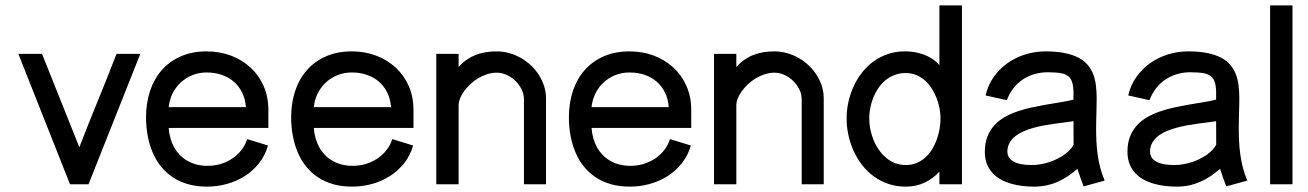

<svg xmlns="http://www.w3.org/2000/svg" viewBox="-20 -690 4897 719"><path d="M48.8 -488.3 242.1 0H311.5L505.4 -488.3H416.4Q399.2 -443.6 381.8 -400.2Q364.4 -356.8 346.8 -313.5Q329.2 -270.3 311.7 -226.9Q294.2 -183.5 277.2 -138.5L137.3 -488.3Z M905.5 -169.2Q897.9 -145.3 882.9 -126.6Q867.9 -108 848.1 -95.2Q828.2 -82.3 805.1 -75.6Q781.9 -69 757.4 -69Q735.5 -69 716.3 -73.9Q697.1 -78.9 681.4 -88Q665.6 -97 653.3 -109.9Q640.9 -122.7 632.1 -138.4Q623.4 -154.2 618.3 -172.5Q613.2 -190.8 611.7 -210.8H985V-278.1Q985 -327.5 967.2 -367.9Q949.5 -408.2 918.2 -437.1Q886.8 -465.9 844.8 -481.8Q802.9 -497.6 754 -497.6Q699.5 -497.6 657 -478.9Q614.6 -460.2 585.7 -427.2Q556.8 -394.3 541.8 -349.2Q526.9 -304.1 526.9 -251Q526.9 -215.1 533 -181.9Q539.2 -148.7 551.4 -119.7Q563.6 -90.7 582.5 -67.1Q601.3 -43.5 626.7 -26.4Q652.1 -9.4 684.3 -0.2Q716.6 8.9 755.5 8.9Q793.1 8.9 829.5 -1.1Q865.8 -11.1 896.4 -30.5Q927 -49.9 950 -78.7Q972.9 -107.5 983.5 -145.1ZM611.7 -288.7Q614.3 -315.1 625.5 -338.6Q636.8 -362.1 655.4 -379.8Q674 -397.6 699.1 -408.1Q724.2 -418.6 754 -418.6Q784.2 -418.6 810.1 -409.8Q836.1 -401 855.4 -384.3Q874.8 -367.6 886.7 -343.3Q898.7 -319.1 900.9 -288.7Z M1449 -169.2Q1441.4 -145.3 1426.4 -126.6Q1411.4 -108 1391.5 -95.2Q1371.7 -82.3 1348.5 -75.6Q1325.3 -69 1300.9 -69Q1278.9 -69 1259.8 -73.9Q1240.6 -78.9 1224.9 -88Q1209.1 -97 1196.7 -109.9Q1184.3 -122.7 1175.6 -138.4Q1166.9 -154.2 1161.7 -172.5Q1156.6 -190.8 1155.2 -210.8H1528.4V-278.1Q1528.4 -327.5 1510.7 -367.9Q1492.9 -408.2 1461.6 -437.1Q1430.3 -465.9 1388.3 -481.8Q1346.3 -497.6 1297.5 -497.6Q1242.9 -497.6 1200.5 -478.9Q1158.1 -460.2 1129.2 -427.2Q1100.2 -394.3 1085.3 -349.2Q1070.3 -304.1 1070.3 -251Q1070.3 -215.1 1076.5 -181.9Q1082.6 -148.7 1094.8 -119.7Q1107.1 -90.7 1125.9 -67.1Q1144.8 -43.5 1170.2 -26.4Q1195.6 -9.4 1227.8 -0.2Q1260 8.9 1299 8.9Q1336.5 8.9 1372.9 -1.1Q1409.3 -11.1 1439.9 -30.5Q1470.5 -49.9 1493.4 -78.7Q1516.4 -107.5 1527 -145.1ZM1155.2 -288.7Q1157.7 -315.1 1169 -338.6Q1180.3 -362.1 1198.9 -379.8Q1217.4 -397.6 1242.6 -408.1Q1267.7 -418.6 1297.5 -418.6Q1327.6 -418.6 1353.6 -409.8Q1379.5 -401 1398.9 -384.3Q1418.2 -367.6 1430.2 -343.3Q1442.1 -319.1 1444.3 -288.7Z M1613.8 -488.3V0H1697.4V-295.8Q1697.4 -308 1702.9 -321.7Q1708.4 -335.4 1718.3 -349Q1728.1 -362.5 1741.6 -375.1Q1755 -387.7 1770.9 -397.2Q1786.9 -406.6 1804.5 -412.2Q1822.1 -417.8 1840.2 -417.8Q1859.9 -417.8 1878.2 -409.2Q1896.6 -400.6 1910.8 -386.5Q1924.9 -372.4 1933.5 -354.7Q1942.1 -337 1942.1 -318.6V0H2024.7V-321.9Q2024.7 -345.3 2017.6 -367.4Q2010.6 -389.4 1998.2 -409Q1985.8 -428.6 1968.5 -444.9Q1951.2 -461.2 1930.7 -472.9Q1910.2 -484.6 1887.1 -491.1Q1864 -497.6 1840.2 -497.6Q1818.6 -497.6 1798.9 -494.4Q1779.2 -491.2 1761.4 -484.3Q1743.7 -477.3 1727.7 -466.2Q1711.8 -455.2 1697.4 -439.2V-488.3Z M2489 -169.2Q2481.4 -145.3 2466.4 -126.6Q2451.4 -108 2431.6 -95.2Q2411.7 -82.3 2388.5 -75.6Q2365.4 -69 2340.9 -69Q2319 -69 2299.8 -73.9Q2280.6 -78.9 2264.9 -88Q2249.1 -97 2236.8 -109.9Q2224.4 -122.7 2215.6 -138.4Q2206.9 -154.2 2201.8 -172.5Q2196.7 -190.8 2195.2 -210.8H2568.5V-278.1Q2568.5 -327.5 2550.7 -367.9Q2533 -408.2 2501.6 -437.1Q2470.3 -465.9 2428.3 -481.8Q2386.4 -497.6 2337.5 -497.6Q2283 -497.6 2240.5 -478.9Q2198.1 -460.2 2169.2 -427.2Q2140.3 -394.3 2125.3 -349.2Q2110.4 -304.1 2110.4 -251Q2110.4 -215.1 2116.5 -181.9Q2122.7 -148.7 2134.9 -119.7Q2147.1 -90.7 2166 -67.1Q2184.8 -43.5 2210.2 -26.4Q2235.6 -9.4 2267.8 -0.2Q2300 8.9 2339 8.9Q2376.6 8.9 2413 -1.1Q2449.3 -11.1 2479.9 -30.5Q2510.5 -49.9 2533.4 -78.7Q2556.4 -107.5 2567 -145.1ZM2195.2 -288.7Q2197.8 -315.1 2209 -338.6Q2220.3 -362.1 2238.9 -379.8Q2257.4 -397.6 2282.6 -408.1Q2307.7 -418.6 2337.5 -418.6Q2367.7 -418.6 2393.6 -409.8Q2419.6 -401 2438.9 -384.3Q2458.3 -367.6 2470.2 -343.3Q2482.2 -319.1 2484.4 -288.7Z M2653.8 -488.3V0H2737.4V-295.8Q2737.4 -308 2742.9 -321.7Q2748.4 -335.4 2758.3 -349Q2768.2 -362.5 2781.6 -375.1Q2795 -387.7 2811 -397.2Q2826.9 -406.6 2844.5 -412.2Q2862.2 -417.8 2880.2 -417.8Q2899.9 -417.8 2918.3 -409.2Q2936.6 -400.6 2950.8 -386.5Q2965 -372.4 2973.6 -354.7Q2982.2 -337 2982.2 -318.6V0H3064.7V-321.9Q3064.7 -345.3 3057.7 -367.4Q3050.7 -389.4 3038.3 -409Q3025.9 -428.6 3008.5 -444.9Q2991.2 -461.2 2970.7 -472.9Q2950.2 -484.6 2927.1 -491.1Q2904.1 -497.6 2880.2 -497.6Q2858.6 -497.6 2838.9 -494.4Q2819.2 -491.2 2801.5 -484.3Q2783.7 -477.3 2767.8 -466.2Q2751.8 -455.2 2737.4 -439.2V-488.3Z M3582.4 0V-669.9H3497.9V-445.8Q3485.7 -460.4 3470 -470.5Q3454.3 -480.5 3437.3 -486.5Q3420.3 -492.4 3403 -495.1Q3385.7 -497.7 3369.4 -497.7Q3335.3 -497.7 3305.8 -487.9Q3276.4 -478 3252 -460.5Q3227.5 -443 3208.6 -419Q3189.7 -395 3176.9 -367.1Q3164.1 -339.2 3157.2 -308.6Q3150.4 -278 3150.4 -246.6Q3150.4 -215 3157.2 -183.7Q3164.1 -152.3 3177 -124Q3189.9 -95.7 3209 -71.3Q3228.1 -46.9 3252.8 -29.1Q3277.5 -11.2 3307.4 -1.2Q3337.3 8.9 3371.8 8.9Q3390.1 8.9 3407.7 5.4Q3425.2 1.8 3441 -5.4Q3456.9 -12.7 3471.3 -23.3Q3485.7 -33.8 3497.9 -47.4V0ZM3235.1 -246.6Q3235.1 -265.7 3239 -285.6Q3242.8 -305.5 3250.4 -324.5Q3258.1 -343.5 3269.4 -360.3Q3280.8 -377.1 3295.8 -389.5Q3310.9 -401.9 3330.1 -409.2Q3349.2 -416.5 3371.8 -416.5Q3393.3 -416.5 3411.4 -408.9Q3429.4 -401.4 3443.9 -388.5Q3458.4 -375.6 3469.2 -358.6Q3480 -341.6 3487.3 -322.8Q3494.6 -304 3498.4 -284.4Q3502.1 -264.8 3502.1 -246.6Q3502.1 -227.9 3498.6 -207.6Q3495.1 -187.3 3488.2 -167.8Q3481.2 -148.4 3470.5 -130.9Q3459.7 -113.4 3445.4 -100.4Q3431 -87.4 3412.5 -79.7Q3394 -71.9 3371.8 -71.9Q3349.6 -71.9 3330.9 -79.5Q3312.1 -87 3297 -100.2Q3281.9 -113.4 3270.1 -130.5Q3258.4 -147.6 3250.6 -167.2Q3242.8 -186.8 3239 -207.1Q3235.1 -227.4 3235.1 -246.6Z M4116.8 -13.7Q4106.6 -37.1 4100.3 -61.7Q4094 -86.3 4090.5 -111.2Q4087 -136.1 4085.9 -161Q4084.7 -185.9 4084.7 -210Q4084.7 -225.2 4085.1 -238.9Q4085.4 -252.6 4085.8 -265.9Q4086.1 -279.2 4086.4 -292.7Q4086.8 -306.2 4086.8 -320.7Q4086.8 -345.5 4084.2 -368.2Q4081.7 -390.9 4074.5 -410.4Q4067.3 -429.9 4054 -446Q4040.6 -462.2 4019.3 -473.6Q3997.9 -485 3967.3 -491.3Q3936.8 -497.6 3894.8 -497.6Q3856.6 -497.6 3819.9 -486.3Q3783.3 -475.1 3753.1 -453.7Q3722.9 -432.3 3701.2 -401.7Q3679.6 -371.2 3670.8 -332.5L3750.4 -314.9Q3759.9 -340 3775.1 -359.6Q3790.4 -379.2 3810.3 -392.4Q3830.2 -405.6 3853.8 -412.5Q3877.4 -419.4 3903.3 -419.4Q3935.7 -419.4 3955.1 -415.5Q3974.5 -411.6 3984.8 -400.3Q3995.1 -389 3998 -369Q4001 -348.9 3999.9 -316.9Q3977.7 -311.3 3951.5 -307.1Q3925.3 -303 3897.8 -298.2Q3870.4 -293.3 3842.5 -287.4Q3814.7 -281.4 3789.2 -272.5Q3763.7 -263.7 3741.6 -251.1Q3719.6 -238.5 3703.2 -220.3Q3686.8 -202.1 3677.4 -178Q3668 -153.9 3668 -121.7Q3668 -95.9 3675.7 -76.2Q3683.5 -56.4 3697 -41.9Q3710.6 -27.3 3728.4 -17.6Q3746.2 -7.9 3766.7 -2Q3787.2 3.9 3809 6.4Q3830.8 8.9 3851.8 8.9Q3876.3 8.9 3897.9 4.5Q3919.6 0 3939.6 -8.7Q3959.6 -17.3 3978 -29.7Q3996.5 -42.1 4014.8 -57.6Q4020.1 -41 4025.9 -24.4Q4031.6 -7.8 4038.1 7.9ZM4000.4 -148.2Q3995.5 -138.5 3986.5 -128.9Q3977.5 -119.3 3965.6 -110.9Q3953.7 -102.5 3939.6 -95.4Q3925.5 -88.3 3909.7 -83.1Q3893.8 -77.9 3876.9 -74.9Q3860 -71.9 3843 -71.9Q3832.4 -71.9 3821.4 -72.9Q3810.4 -74 3800.3 -76.1Q3790.2 -78.2 3781.4 -82.1Q3772.7 -85.9 3766.3 -91.4Q3759.9 -96.9 3756.2 -104.5Q3752.4 -112.1 3752.4 -121.7Q3752.4 -140.1 3760.3 -154.4Q3768.1 -168.7 3781.6 -179.5Q3795 -190.3 3812.9 -198.1Q3830.7 -205.9 3850.6 -211.4Q3870.5 -216.9 3891.5 -220.6Q3912.6 -224.4 3932.4 -227.1Q3952.3 -229.7 3969.6 -231.9Q3986.9 -234 3999.9 -236.2Z M4651 -13.7Q4640.7 -37.1 4634.5 -61.7Q4628.2 -86.3 4624.7 -111.2Q4621.2 -136.1 4620.1 -161Q4618.9 -185.9 4618.9 -210Q4618.9 -225.2 4619.3 -238.9Q4619.6 -252.6 4619.9 -265.9Q4620.2 -279.2 4620.6 -292.7Q4621 -306.2 4621 -320.7Q4621 -345.5 4618.4 -368.2Q4615.8 -390.9 4608.6 -410.4Q4601.4 -429.9 4588.1 -446Q4574.8 -462.2 4553.5 -473.6Q4532.1 -485 4501.5 -491.3Q4470.9 -497.6 4429 -497.6Q4390.7 -497.6 4354.1 -486.3Q4317.5 -475.1 4287.3 -453.7Q4257.1 -432.3 4235.4 -401.7Q4213.7 -371.2 4205 -332.5L4284.5 -314.9Q4294.1 -340 4309.3 -359.6Q4324.6 -379.2 4344.5 -392.4Q4364.4 -405.6 4388 -412.5Q4411.6 -419.4 4437.5 -419.4Q4469.8 -419.4 4489.3 -415.5Q4508.7 -411.6 4519 -400.3Q4529.3 -389 4532.2 -369Q4535.2 -348.9 4534.1 -316.9Q4511.8 -311.3 4485.7 -307.1Q4459.5 -303 4432 -298.2Q4404.5 -293.3 4376.7 -287.4Q4348.9 -281.4 4323.4 -272.5Q4297.9 -263.7 4275.8 -251.1Q4253.8 -238.5 4237.4 -220.3Q4220.9 -202.1 4211.5 -178Q4202.1 -153.9 4202.1 -121.7Q4202.1 -95.9 4209.9 -76.2Q4217.7 -56.4 4231.2 -41.9Q4244.8 -27.3 4262.6 -17.6Q4280.4 -7.9 4300.9 -2Q4321.4 3.9 4343.2 6.4Q4365 8.9 4386 8.9Q4410.5 8.9 4432.1 4.5Q4453.7 0 4473.8 -8.7Q4493.8 -17.3 4512.2 -29.7Q4530.6 -42.1 4549 -57.6Q4554.3 -41 4560.1 -24.4Q4565.8 -7.8 4572.3 7.9ZM4534.5 -148.2Q4529.7 -138.5 4520.7 -128.9Q4511.7 -119.3 4499.8 -110.9Q4487.9 -102.5 4473.8 -95.4Q4459.7 -88.3 4443.8 -83.1Q4428 -77.9 4411.1 -74.9Q4394.2 -71.9 4377.2 -71.9Q4366.6 -71.9 4355.6 -72.9Q4344.6 -74 4334.5 -76.1Q4324.3 -78.2 4315.6 -82.1Q4306.9 -85.9 4300.5 -91.4Q4294.1 -96.9 4290.3 -104.5Q4286.6 -112.1 4286.6 -121.7Q4286.6 -140.1 4294.4 -154.4Q4302.2 -168.7 4315.7 -179.5Q4329.2 -190.3 4347 -198.1Q4364.9 -205.9 4384.8 -211.4Q4404.7 -216.9 4425.7 -220.6Q4446.8 -224.4 4466.6 -227.1Q4486.5 -229.7 4503.8 -231.9Q4521.1 -234 4534.1 -236.2Z M4820.1 -669.9H4736.3V0H4820.1Z"/></svg>

Font: SaysetthaMai Thin
Style: Regular
Weight: 100
Designer: John M. Durdin
Foundry: Lao Script for Windows
Version: Version 1.101